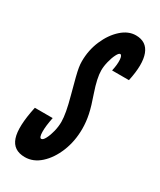

<svg xmlns="http://www.w3.org/2000/svg" viewBox="-151 -609 559 671"><g transform="rotate(30 128.5 -273.5)"><path d="M68 8Q102 8 130.2 -17.5Q158.5 -43 175.8 -85.5Q193 -128 193 -178Q193 -206 187 -234.5Q181 -263 166 -305.5Q148 -358 148 -388.5Q148 -405 152.8 -424.2Q157.5 -443.5 164.5 -457.2Q171.5 -471 177 -471Q184.5 -471 185.8 -452.2Q187 -433.5 181 -407H249Q264.5 -479 250 -517Q235.5 -555 192.5 -555Q162 -555 134.8 -530.5Q107.5 -506 90.5 -466.5Q73.5 -427 73.5 -382Q73.5 -370.5 75.5 -357.8Q77.5 -345 83.2 -322.5Q89 -300 100 -259Q117.5 -195.5 117.5 -163Q117.5 -143.5 112.5 -123.5Q107.5 -103.5 100.2 -89.8Q93 -76 86 -76Q78 -76 77.5 -99.2Q77 -122.5 84.5 -159H12.5Q-6 -73 7.5 -32.5Q21 8 68 8Z"/></g></svg>

Font: League Gothic Condensed Italic
Style: Regular
Weight: 400
Width: 3
Designer: The League of Moveable Type
Version: Version 1.600; ttfautohint (v1.8.3)